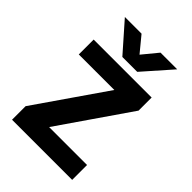

<svg xmlns="http://www.w3.org/2000/svg" viewBox="-255 -1014 1131 1131"><g transform="rotate(45 310.5 -449.0)"><path d="M382 -721H258L102 -898H241L320 -802L399 -898H538ZM561 0H60V-113L362 -550H66V-674H549V-565L245 -124H561Z"/></g></svg>

Font: Hind Jalandhar
Style: Bold
Weight: 700
Designer: Namrata Goyal
Foundry: Indian Type Foundry
Version: Version 0.702;PS 1.0;hotconv 1.0.81;makeotf.lib2.5.63406